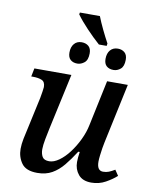

<svg xmlns="http://www.w3.org/2000/svg" viewBox="-95 -941 810 1022"><g transform="rotate(10 310.0 -430.5)"><path d="M382 -721Q348 -751 311 -790Q274 -829 251 -861L253 -871H361Q373 -840 391 -802.5Q409 -765 426 -734L424 -721ZM286 -601Q263 -601 249 -613.5Q235 -626 235 -652Q235 -682 250 -699.5Q265 -717 290 -717Q313 -717 327.5 -704.5Q342 -692 342 -666Q342 -630 324 -615.5Q306 -601 286 -601ZM482 -601Q458 -601 444 -613.5Q430 -626 430 -652Q430 -682 445 -699.5Q460 -717 486 -717Q508 -717 522.5 -704.5Q537 -692 537 -666Q537 -630 519.5 -615.5Q502 -601 482 -601ZM469 10Q422 10 399 -18Q376 -46 376 -85Q376 -107 381 -140H373Q345 -96 317.5 -62.5Q290 -29 256.5 -10Q223 9 177 9Q116 9 92 -24.5Q68 -58 68 -102Q68 -127 74 -157Q80 -187 86 -212L124 -387Q127 -403 130 -422.5Q133 -442 133 -447Q133 -475 114.5 -483Q96 -491 68 -491H57L66 -536H266L201 -237Q195 -210 188.5 -175.5Q182 -141 182 -120Q182 -96 191.5 -79.5Q201 -63 229 -63Q254 -63 282 -83Q310 -103 335 -136Q360 -169 379.5 -209.5Q399 -250 407 -290L459 -536H571L502 -213Q499 -201 496 -181Q493 -161 490.5 -141Q488 -121 488 -107Q488 -58 521 -58Q538 -58 552 -63.5Q566 -69 584 -80L604 -50Q581 -29 546 -9.5Q511 10 469 10Z"/></g></svg>

Font: Noto Serif Medium
Style: Italic
Weight: 500
Italic angle: -12°
Designer: Monotype Design Team
Foundry: Monotype Imaging Inc.
Version: Version 2.014; ttfautohint (v1.8.4.7-5d5b)